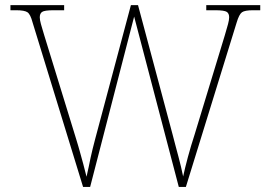

<svg xmlns="http://www.w3.org/2000/svg" viewBox="-20 -734 1061 754"><path d="M506.8 -668.9 334 0H306.2L107.9 -646Q99.6 -677.7 87.9 -685.8Q76.2 -693.8 43 -693.8H21V-713.9H231.9V-693.8H190.9Q154.3 -693.8 145 -687Q136.2 -680.7 136.2 -666Q136.2 -655.8 140.6 -640.1Q143.1 -632.3 146.2 -620.8Q149.4 -609.4 153.8 -595.2L278.8 -189Q283.7 -173.8 287.4 -160.4Q291 -147 294.4 -135.7Q299.3 -119.1 306.9 -90.3Q314.5 -61.5 319.8 -40Q324.7 -61 328.6 -79.8Q332.5 -98.6 335.9 -115.2Q339.4 -131.8 344 -150.1Q348.6 -168.5 354 -189L494.1 -713.9H522L657.2 -208Q663.6 -183.6 669.4 -161.4Q675.3 -139.2 680.7 -119.1Q686 -99.1 690.7 -79.6Q695.3 -60.1 699.2 -41Q706.1 -73.2 718 -117.7Q730 -162.1 744.1 -205.1L862.8 -595.2Q871.1 -623 875.5 -639.4Q879.9 -655.8 879.9 -666Q879.9 -680.7 871.1 -687Q861.3 -693.8 825.2 -693.8H790V-713.9H1002V-693.8H974.1Q941.4 -693.8 930.2 -685.8Q918.9 -677.7 909.2 -645L710 0H682.1Z"/></svg>

Font: Koh Santepheap Thin
Style: Regular
Weight: 100
Designer: Danh Hong
Version: Version 2.002; ttfautohint (v1.8.3)